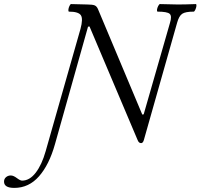

<svg xmlns="http://www.w3.org/2000/svg" viewBox="-199 -688 984 942"><path d="M-128.9 233.9Q-179.2 233.9 -179.2 203.1Q-179.2 189.5 -169.4 181.2Q-159.7 172.9 -146 172.9Q-133.3 172.9 -116.5 185.5Q-99.6 198.2 -90.8 198.2Q-53.7 198.2 -23.7 159.2Q6.3 120.1 24.9 54.2L195.8 -545.9Q209.5 -596.2 197.5 -613.5Q185.5 -630.9 139.2 -630.9Q135.7 -632.3 136.5 -640.6Q137.2 -648.9 141.6 -658.4Q146 -668 149.9 -668Q201.7 -666 229 -666Q255.4 -666 265.9 -661.4Q276.4 -656.7 282.2 -642.1L499 -126L505.9 -127L634.8 -575.2Q645.5 -609.4 633.5 -620.1Q621.6 -630.9 574.2 -630.9Q570.3 -632.3 571.3 -640.6Q572.3 -648.9 577.1 -658.4Q582 -668 585.9 -668Q650.4 -666 673.8 -666Q708.5 -666 762.2 -668Q765.6 -666.5 764.6 -658.2Q763.7 -649.9 759.3 -640.4Q754.9 -630.9 751 -630.9Q710.9 -630.9 695.1 -620.4Q679.2 -609.9 669.9 -576.2L506.8 -1Q502.4 14.2 493.2 14.2Q481.9 14.2 476.1 -1L240.2 -558.1L232.9 -557.1L70.8 19Q42.5 120.1 -7.6 177Q-57.6 233.9 -128.9 233.9Z"/></svg>

Font: Junicode SmCond
Style: Italic
Weight: 400
Width: 4
Italic angle: -11°
Designer: Peter S. Baker
Version: Version 2.206